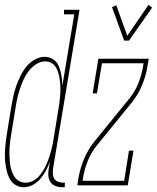

<svg xmlns="http://www.w3.org/2000/svg" viewBox="-24 -776 657 804"><path d="M75 8Q58 8 43.5 0Q29 -8 20 -22Q11 -36 6.5 -52Q2 -68 -0.5 -84.5Q-3 -101 -3.5 -118.5Q-4 -136 -2.5 -153.5Q-1 -171 1 -188.5Q3 -206 6 -223L24 -333Q28 -355 32.5 -376Q37 -397 44.5 -417.5Q52 -438 62 -458.5Q72 -479 86.5 -497Q101 -515 121.5 -526.5Q142 -538 164 -538Q177 -538 189.5 -532.5Q202 -527 210.5 -517.5Q219 -508 223.5 -495.5Q228 -483 231 -470Q234 -457 235.5 -443.5Q237 -430 237 -416L287 -716H244V-735H309L198 -69Q197 -58 197.5 -47Q198 -36 203.5 -27.5Q209 -19 219 -15Q229 -11 240 -11H248L247 8H237Q222 8 208.5 3Q195 -2 187.5 -13.5Q180 -25 178.5 -39.5Q177 -54 180 -69L185 -99Q178 -80 168.5 -62Q159 -44 145.5 -28Q132 -12 113.5 -2Q95 8 76 8Q76 8 75.5 8Q75 8 75 8ZM83 -11Q98 -11 112 -17.5Q126 -24 136.5 -35Q147 -46 155 -59Q163 -72 169.5 -86Q176 -100 180.5 -113.5Q185 -127 189 -141Q193 -155 196 -169.5Q199 -184 201 -198L219 -308Q222 -324 224 -339.5Q226 -355 227.5 -370.5Q229 -386 229 -401.5Q229 -417 227.5 -432.5Q226 -448 222.5 -462.5Q219 -477 212.5 -490Q206 -503 193.5 -511Q181 -519 165 -519Q146 -519 128 -507.5Q110 -496 97 -479.5Q84 -463 75.5 -444.5Q67 -426 60.5 -407Q54 -388 49.5 -369Q45 -350 42 -330L24 -220Q21 -205 19 -189Q17 -173 16 -157.5Q15 -142 15.5 -126.5Q16 -111 17.5 -95.5Q19 -80 23 -66Q27 -52 34.5 -39Q42 -26 55 -18.5Q68 -11 83 -11ZM496 -606 445 -746 463 -754 509 -626 598 -756 613 -744 516 -606ZM300 0 305 -33Q312 -72 328 -110.5Q344 -149 370 -182L515 -360Q540 -390 554.5 -425.5Q569 -461 575 -497L577 -511H403L382 -385H364L388 -530H599L593 -497Q587 -458 571 -419.5Q555 -381 529 -348L384 -170Q359 -140 344.5 -104.5Q330 -69 324 -33L322 -19H496L516 -145H535L511 0Z"/></svg>

Font: Iosevka Curly Slab ThEx
Style: Italic
Weight: 100
Width: 7
Italic angle: -9°
Monospace: yes
Designer: Belleve Invis
Foundry: Belleve Invis
Version: Version 11.1.0; ttfautohint (v1.8.3)